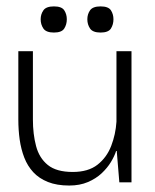

<svg xmlns="http://www.w3.org/2000/svg" viewBox="-20 -564 478 594"><path d="M194.2 10Q155.8 10 128.3 -1Q100.8 -12 83 -31.2Q65.2 -50.5 55.2 -76.2Q45.2 -102 40.9 -132Q36.7 -162 36.7 -194.3V-405.7H81.8V-194.2Q81.8 -149 91.6 -112.1Q101.3 -75.2 127.9 -53.6Q154.5 -32 205 -32Q253 -32 281.6 -54.4Q310.2 -76.8 324 -112.5Q337.8 -148.2 340.3 -187.5V-405.7H386.8V0H349.2L341.2 -96.8H339.2Q334.2 -81 323.2 -62.8Q312.3 -44.7 294.6 -28Q276.8 -11.3 251.8 -0.7Q226.7 10 194.2 10ZM146.8 -463.3Q122.7 -463.3 114.2 -475.8Q105.8 -488.3 105.8 -504.3Q105.8 -520 114.3 -532.1Q122.7 -544.2 146.9 -544.2Q171 -544.2 178.8 -532.1Q186.7 -520 186.7 -504.3Q186.7 -488.3 178.8 -475.8Q171 -463.3 146.8 -463.3ZM291.2 -463.3Q267 -463.3 258.6 -475.8Q250.2 -488.3 250.2 -504.3Q250.2 -520 258.6 -532.1Q267.1 -544.2 291.2 -544.2Q315.3 -544.2 323.2 -532.1Q331 -520 331 -504.3Q331 -488.3 323.2 -475.8Q315.3 -463.3 291.2 -463.3Z"/></svg>

Font: Darker Grotesque Light
Style: Regular
Weight: 300
Designer: Gabriel Lam
Foundry: TypeRant
Version: Version 1.000;gftools[0.9.28]